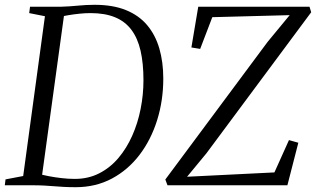

<svg xmlns="http://www.w3.org/2000/svg" viewBox="-28 -771 1315 799"><path d="M97 -743H225.5Q261 -744 296 -747.5Q331 -751 365.5 -751Q441.5 -751 495.5 -729.2Q549.5 -707.5 584 -666.8Q618.5 -626 635 -569.5Q651.5 -513 651.5 -444Q651.5 -353 626 -271.2Q600.5 -189.5 552.8 -126.8Q505 -64 437.8 -28Q370.5 8 287 8Q259.5 8 238 6.8Q216.5 5.5 196.8 4Q177 2.5 155.8 1.2Q134.5 0 107.5 0H-8L-5 -24.5L68.5 -38.5L159 -703.5L93.5 -716.5ZM143.5 -16 128 -49Q148.5 -43 174.2 -38Q200 -33 228 -29.8Q256 -26.5 283.5 -26.5Q339.5 -26.5 385 -49.8Q430.5 -73 464.8 -113.5Q499 -154 522.2 -206.2Q545.5 -258.5 557.2 -317.8Q569 -377 569 -437Q569 -507.5 557 -559.8Q545 -612 518.8 -647Q492.5 -682 450.5 -699.2Q408.5 -716.5 348.5 -716.5Q327 -716.5 302.8 -714Q278.5 -711.5 256.5 -707.8Q234.5 -704 221 -700.5L241.5 -729.5ZM669 0 660 -24 1085.5 -596.5 1177.5 -708 855.5 -699.5 805 -567.5 768.5 -573.5 797 -743H1260L1267 -720L831 -133L750.5 -35.5L1114 -53.5L1174.5 -188L1213.5 -177L1168 0Z"/></svg>

Font: Merriweather 96pt Light
Style: Italic
Weight: 300
Italic angle: -7.8°
Version: Version 2.101